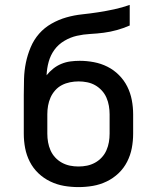

<svg xmlns="http://www.w3.org/2000/svg" viewBox="-20 -755 640 783"><path d="M300 8Q270 8 241 3Q212 -2 185 -15Q158 -28 136.5 -48.5Q115 -69 101.5 -95.5Q88 -122 82.5 -151Q77 -180 77 -210V-368Q77 -401 78 -434Q79 -467 85.5 -499Q92 -531 105 -562Q118 -593 139.5 -617.5Q161 -642 190 -658.5Q219 -675 250.5 -684Q282 -693 315 -696.5Q348 -700 380.5 -705Q413 -710 445.5 -717Q478 -724 509 -735V-651Q484 -640 457 -632.5Q430 -625 403 -621.5Q376 -618 348 -616.5Q320 -615 293.5 -609Q267 -603 242.5 -588.5Q218 -574 202 -552Q186 -530 178.5 -503Q171 -476 170 -448Q182 -463 197 -475Q212 -487 230 -494.5Q248 -502 267 -504.5Q286 -507 305 -507Q334 -507 363 -501.5Q392 -496 418 -483Q444 -470 465 -449Q486 -428 499 -402Q512 -376 517.5 -347Q523 -318 523 -289V-210Q523 -180 517.5 -151Q512 -122 498.5 -95.5Q485 -69 463.5 -48.5Q442 -28 415 -15Q388 -2 359 3Q330 8 300 8ZM300 -76Q318 -76 335 -79.5Q352 -83 367.5 -91.5Q383 -100 395 -113Q407 -126 414 -142Q421 -158 424 -175Q427 -192 427 -210V-289Q427 -306 424 -323.5Q421 -341 414 -357Q407 -373 395 -386Q383 -399 368 -407.5Q353 -416 335.5 -419.5Q318 -423 301 -423Q283 -423 265.5 -419.5Q248 -416 232.5 -408Q217 -400 205 -386.5Q193 -373 186 -357Q179 -341 176 -324Q173 -307 173 -289V-210Q173 -192 176 -175Q179 -158 186 -142Q193 -126 205 -113Q217 -100 232.5 -91.5Q248 -83 265 -79.5Q282 -76 300 -76Z"/></svg>

Font: Iosevka Fixed Medium Extended
Style: Regular
Weight: 500
Width: 7
Monospace: yes
Designer: Belleve Invis
Foundry: Belleve Invis
Version: Version 24.1.1; ttfautohint (v1.8.4)